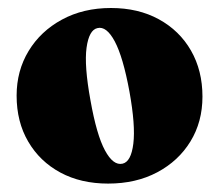

<svg xmlns="http://www.w3.org/2000/svg" viewBox="-20 -732 534 468"><path d="M250.5 -712.5Q317 -712.5 367.2 -685Q417.5 -657.5 445.5 -608.8Q473.5 -560 473.5 -496.5Q473.5 -435 444.2 -387.2Q415 -339.5 363.2 -312Q311.5 -284.5 243.5 -284.5Q177 -284.5 127 -311.5Q77 -338.5 48.8 -386.8Q20.5 -435 20.5 -499Q20.5 -559.5 49.8 -607.8Q79 -656 131 -684.2Q183 -712.5 250.5 -712.5ZM278.5 -333Q299.5 -337.5 305 -381.8Q310.5 -426 295.5 -509Q280 -593 259.8 -631Q239.5 -669 217.5 -663.5Q197 -659 191 -615.8Q185 -572.5 200.5 -487.5Q215.5 -403 235.8 -365.5Q256 -328 278.5 -333Z"/></svg>

Font: Fraunces 144pt S050 Black
Style: Regular
Weight: 900
Version: Version 1.000; ttfautohint (v1.8.3)